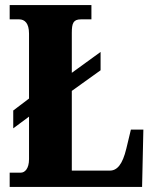

<svg xmlns="http://www.w3.org/2000/svg" viewBox="-20 -734 605 754"><path d="M18 0H538L543 -225H494L476 -150C461 -88 440 -64 411 -64H262V-377L375 -458V-530L262 -448V-605C262 -643 268 -658 298 -658H339V-714H18V-658H55C77 -658 94 -643 94 -602V-347L32 -300V-230L94 -276V-109C94 -71 77 -56 62 -56H18Z"/></svg>

Font: Noto Serif Georgian ExtraCondensed Black
Style: Regular
Weight: 900
Width: 2
Designer: Monotype Design Team, Akaki Razmadze
Foundry: Google LLC
Version: Version 2.003